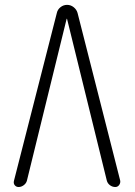

<svg xmlns="http://www.w3.org/2000/svg" viewBox="-20 -750 540 770"><path d="M54.7 0Q44.9 0 39.1 -7.3Q33.2 -14.6 36.1 -25.4L208 -698.2Q210.9 -711.9 222.7 -721.2Q234.4 -730.5 249 -730.5Q263.7 -730.5 275.4 -721.2Q287.1 -711.9 291 -698.2L461.9 -26.4Q463.9 -16.6 458 -8.3Q452.1 0 442.4 0Q430.7 0 420.9 -7.3Q411.1 -14.6 408.2 -26.4L249 -673.8Q249 -674.8 248 -674.8Q247.1 -674.8 247.1 -673.8L87.9 -25.4Q85 -14.6 75.2 -7.3Q65.4 0 54.7 0Z"/></svg>

Font: Rounded-X Mgen+ 1mn light
Style: Regular
Weight: 200
Designer: [Source Han Sans]
Ryoko NISHIZUKA  (kana & ideographs); Paul D. Hunt (Latin, Greek & Cyrillic); Wenlong ZHANG  (bopomofo
Version: Version 1.059.20150602